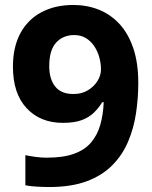

<svg xmlns="http://www.w3.org/2000/svg" viewBox="-20 -742 612 772"><path d="M536 -409Q536 -348 527 -287.5Q518 -227 495.5 -173.5Q473 -120 432.5 -78.5Q392 -37 329.5 -13.5Q267 10 178 10Q157 10 129 8.5Q101 7 82 3V-118Q102 -114 124 -111Q146 -108 168 -108Q235 -108 278.5 -124Q322 -140 347 -170Q372 -200 383.5 -241Q395 -282 397 -331H391Q377 -308 357.5 -289Q338 -270 308.5 -259Q279 -248 233 -248Q142 -248 87 -307Q32 -366 32 -474Q32 -552 61.5 -607.5Q91 -663 146 -692.5Q201 -722 275 -722Q330 -722 377.5 -703Q425 -684 460.5 -645.5Q496 -607 516 -548Q536 -489 536 -409ZM278 -601Q234 -601 206 -571Q178 -541 178 -476Q178 -424 202 -394Q226 -364 275 -364Q309 -364 333.5 -379Q358 -394 372 -416.5Q386 -439 386 -463Q386 -488 379 -512.5Q372 -537 358.5 -557Q345 -577 325 -589Q305 -601 278 -601Z"/></svg>

Font: Noto Sans Cham
Style: Bold
Weight: 700
Version: Version 2.002